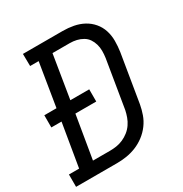

<svg xmlns="http://www.w3.org/2000/svg" viewBox="-180 -866 950 996"><g transform="rotate(-30 295.0 -367.5)"><path d="M-10 0V-74H51L94 -331H33V-404H106L148 -662H97L96 -735H334Q367 -735 398.5 -729Q430 -723 457 -708.5Q484 -694 504 -670.5Q524 -647 533.5 -617.5Q543 -588 543 -555.5Q543 -523 538 -490L491 -205Q486 -177 476 -148.5Q466 -120 447.5 -95Q429 -70 404 -51Q379 -32 350.5 -20.5Q322 -9 293 -4.5Q264 0 236 0ZM134 -74H236Q255 -74 275 -77Q295 -80 314.5 -88.5Q334 -97 351 -110.5Q368 -124 380 -141.5Q392 -159 399 -178.5Q406 -198 410 -217L457 -502Q460 -523 460 -543.5Q460 -564 454.5 -583Q449 -602 438.5 -617.5Q428 -633 411 -643Q394 -653 374.5 -657.5Q355 -662 334 -662H231L189 -404H302V-331H177Z"/></g></svg>

Font: Iosevka Plex Etoile
Style: Italic
Weight: 400
Italic angle: -9°
Designer: Belleve Invis
Foundry: Belleve Invis
Version: Version 25.1.1; ttfautohint (v1.8.4)